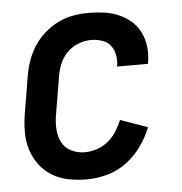

<svg xmlns="http://www.w3.org/2000/svg" viewBox="-44 -570 588 621"><g transform="rotate(-5 250.0 -260.0)"><path d="M214 8Q184 8 155 2.5Q126 -3 102 -17.5Q78 -32 61 -54.5Q44 -77 35.5 -104Q27 -131 27 -161Q27 -191 32 -221L52 -341Q56 -366 64.5 -390.5Q73 -415 87.5 -437.5Q102 -460 122.5 -478Q143 -496 166.5 -507.5Q190 -519 215 -523.5Q240 -528 265 -528Q291 -528 316 -524.5Q341 -521 363 -511.5Q385 -502 403 -486.5Q421 -471 431.5 -449.5Q442 -428 445 -403Q448 -378 444 -353L443 -347H342L343 -350Q346 -368 342.5 -385.5Q339 -403 328.5 -416Q318 -429 301 -434.5Q284 -440 266 -440Q245 -440 223.5 -431.5Q202 -423 186.5 -406.5Q171 -390 163 -369Q155 -348 152 -327L132 -207Q128 -184 129.5 -161Q131 -138 141 -119Q151 -100 171 -90Q191 -80 215 -80Q234 -80 254 -86.5Q274 -93 290.5 -106.5Q307 -120 318 -137.5Q329 -155 337 -174L425 -143Q413 -111 392 -82Q371 -53 343 -32Q315 -11 281 -1.5Q247 8 214 8Z"/></g></svg>

Font: Iosevka SS18 Semibold
Style: Italic
Weight: 600
Italic angle: -9°
Monospace: yes
Designer: Belleve Invis
Foundry: Belleve Invis
Version: Version 25.1.1; ttfautohint (v1.8.4)